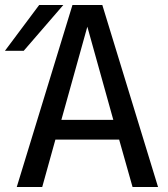

<svg xmlns="http://www.w3.org/2000/svg" viewBox="-49 -749 671 769"><path d="M-29.3 -545.4 107.9 -729H204.6L45.9 -545.4ZM18.1 0 241.2 -729H360.8L584 0H481.9L428.2 -189.9H172.9L120.1 0ZM404.8 -269 300.8 -642.1 196.8 -269Z"/></svg>

Font: Hack
Style: Regular
Weight: 400
Monospace: yes
Designer: Christopher Simpkins
Foundry: Christopher Simpkins
Version: Version 2.019; ttfautohint (v1.4.1) -l 4 -r 80 -G 350 -x 0 -